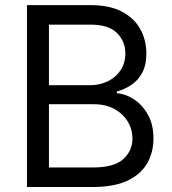

<svg xmlns="http://www.w3.org/2000/svg" viewBox="-20 -748 690 768"><path d="M87.9 0V-727.5H342.8Q418.5 -727.5 467.8 -701.4Q517.1 -675.3 541.3 -631.3Q565.4 -587.4 565.4 -534.2Q565.4 -487.3 548.8 -456.8Q532.2 -426.3 505.4 -408.4Q478.5 -390.6 447.3 -381.8V-375Q481 -373 514.6 -351.6Q548.3 -330.1 571 -290.5Q593.8 -251 593.8 -193.4Q593.8 -138.7 568.8 -95Q543.9 -51.3 490.5 -25.6Q437 0 350.6 0ZM175.8 -78.1H350.6Q437 -78.1 473.4 -111.8Q509.8 -145.5 509.8 -193.4Q509.8 -230.5 491 -261.7Q472.2 -293 437.5 -312Q402.8 -331.1 355.5 -331.1H175.8ZM175.8 -407.2H339.8Q379.4 -407.2 411.6 -423.1Q443.8 -439 462.6 -467.5Q481.4 -496.1 481.4 -534.2Q481.4 -582 448.2 -615.7Q415 -649.4 342.8 -649.4H175.8Z"/></svg>

Font: Inter V
Style: Weight 400 Optical size 14.0
Weight: 400
Designer: Rasmus Andersson
Foundry: rsms
Version: Version 4.000;git-4fc901f